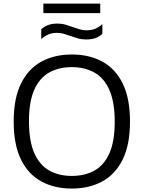

<svg xmlns="http://www.w3.org/2000/svg" viewBox="-20 -1058 814 1087"><path d="M386.5 9.5Q288 9.5 214 -30.8Q140 -71 98.8 -154.8Q57.5 -238.5 57.5 -370Q57.5 -501.5 99 -585.2Q140.5 -669 214.5 -709.2Q288.5 -749.5 386.5 -749.5Q485.5 -749.5 559.5 -709.2Q633.5 -669 674.8 -585Q716 -501 716 -370Q716 -239 674.5 -155Q633 -71 558.8 -30.8Q484.5 9.5 386.5 9.5ZM386.5 -62Q460 -62 514.5 -92.2Q569 -122.5 599.2 -189.8Q629.5 -257 629.5 -367.5Q629.5 -480.5 599.2 -548.8Q569 -617 514.2 -647.5Q459.5 -678 386.5 -678Q314 -678 259.2 -647.8Q204.5 -617.5 174.2 -550.2Q144 -483 144 -372.5Q144 -259.5 174.2 -191.2Q204.5 -123 259 -92.5Q313.5 -62 386.5 -62ZM467.5 -834.5Q442.5 -834.5 420.8 -840.8Q399 -847 378.5 -854.5Q360 -861 341.8 -866.5Q323.5 -872 304 -872Q275.5 -872 254.5 -863.2Q233.5 -854.5 213.5 -837V-892Q230.5 -908 252.5 -916.2Q274.5 -924.5 305.5 -924.5Q330.5 -924.5 352.2 -918Q374 -911.5 394.5 -904Q413 -897.5 431.2 -892Q449.5 -886.5 469 -886.5Q497.5 -886.5 518.5 -895Q539.5 -903.5 559.5 -921.5V-866.5Q543 -850.5 520.8 -842.5Q498.5 -834.5 467.5 -834.5ZM225.5 -983.5V-1037.5H547.5V-983.5Z"/></svg>

Font: Encode Sans SemiExpanded
Style: Regular
Weight: 400
Width: 6
Designer: Multiple Designers
Foundry: Impallari Type
Version: Version 3.002